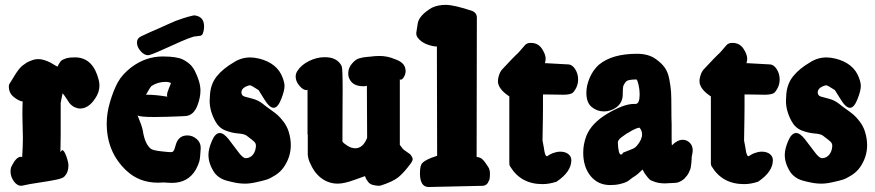

<svg xmlns="http://www.w3.org/2000/svg" viewBox="-20 -751 3527 774"><path d="M231.4 -145.5Q238.3 -145.5 247.1 -121.6Q255.9 -97.7 255.9 -83Q255.9 -56.6 240.2 -40Q233.4 -32.2 208 -26.9Q182.6 -21.5 139.2 -15.1Q95.7 -8.8 71.3 -2.9Q70.3 -2.9 68.4 -2.4Q66.4 -2 65.4 -2Q48.8 -2 35.6 -20.5Q22.5 -39.1 22.5 -59.6Q22.5 -73.2 27.3 -82Q45.9 -119.1 64.5 -119.1Q68.4 -119.1 69.3 -116.2Q72.3 -164.1 72.3 -193.4Q72.3 -208 71.3 -238.3Q70.3 -268.6 70.3 -288.1Q70.3 -321.3 71.3 -341.8Q55.7 -343.8 35.6 -359.9Q15.6 -376 15.6 -402.3Q15.6 -410.2 19.5 -415Q22.5 -419.9 29.3 -430.7Q36.1 -441.4 38.1 -445.3Q40 -449.2 45.9 -457.5Q51.8 -465.8 54.2 -469.2Q56.6 -472.7 62 -478.5Q67.4 -484.4 71.8 -487.3Q76.2 -490.2 82 -494.6Q87.9 -499 94.2 -502Q100.6 -504.9 108.4 -507.8Q120.1 -512.7 135.7 -512.7Q155.3 -512.7 184.6 -498Q188.5 -496.1 196.8 -490.7Q205.1 -485.4 211.9 -482.4Q211.9 -483.4 216.3 -491.2Q220.7 -499 225.1 -504.4Q229.5 -509.8 243.2 -514.6Q256.8 -519.5 276.4 -519.5H290Q356.4 -514.6 377.9 -428.7Q380.9 -417 380.9 -406.2Q380.9 -378.9 363.3 -353.5Q336.9 -313.5 302.7 -313.5Q296.9 -313.5 293.9 -314.5Q281.2 -317.4 272.5 -323.7Q263.7 -330.1 259.3 -336.4Q254.9 -342.8 247.1 -355Q239.3 -367.2 232.4 -375Q231.4 -371.1 229.5 -361.3Q227.5 -351.6 226.1 -344.2Q224.6 -336.9 224.6 -335V-205.1Q224.6 -165 223.6 -137.7Q228.5 -145.5 231.4 -145.5Z M800.8 -626Q798.8 -619.1 797.4 -615.2Q795.9 -611.3 793 -609.4Q790 -607.4 788.6 -606.9Q787.1 -606.4 780.8 -606Q774.4 -605.5 770.5 -604.5Q769.5 -604.5 768.6 -604.5Q753.9 -604.5 675.3 -568.4Q596.7 -532.2 582 -529.3Q580.1 -528.3 577.1 -528.3Q561.5 -528.3 546.9 -544.9Q532.2 -561.5 532.2 -579.1Q532.2 -597.7 550.8 -605.5Q581.1 -620.1 627 -639.6Q637.7 -644.5 657.2 -653.3Q676.8 -662.1 687.5 -666.5Q698.2 -670.9 717.8 -677.2Q737.3 -683.6 758.8 -688.5Q763.7 -689.5 767.6 -688.5Q802.7 -682.6 802.7 -644.5Q802.7 -640.6 802.2 -635.7Q801.8 -630.9 800.8 -626ZM568.4 -369.1Q568.4 -369.1 574.2 -369.1Q607.4 -369.1 654.3 -361.3Q654.3 -362.3 653.8 -364.3Q653.3 -366.2 653.3 -367.2Q653.3 -377 661.1 -395.5Q668.9 -414.1 668.9 -415V-416Q662.1 -420.9 647.5 -420.9Q616.2 -420.9 590.8 -404.3Q585.9 -400.4 568.4 -369.1ZM534.2 -286.1Q534.2 -285.2 538.6 -275.4Q543 -265.6 548.3 -250.5Q553.7 -235.4 555.7 -224.6Q563.5 -171.9 586.9 -152.3Q594.7 -144.5 633.8 -140.6Q641.6 -139.6 652.3 -138.7Q663.1 -137.7 666 -137.7Q670.9 -137.7 673.8 -138.2Q676.8 -138.7 679.2 -142.1Q681.6 -145.5 682.6 -147.9Q683.6 -150.4 686 -158.7Q688.5 -167 690.4 -172.9Q702.1 -205.1 735.4 -205.1Q755.9 -205.1 772.5 -190.9Q789.1 -176.8 789.1 -155.3V-152.3Q787.1 -114.3 783.7 -101.1Q780.3 -87.9 769.5 -67.4Q738.3 -13.7 672.9 -13.7Q664.1 -13.7 652.8 -14.6Q641.6 -15.6 640.6 -15.6Q639.6 -15.6 631.8 -15.1Q624 -14.6 616.2 -14.6Q541 -14.6 489.3 -63.5Q410.2 -137.7 410.2 -252.9Q410.2 -293.9 422.9 -337.9Q437.5 -387.7 455.1 -419.4Q472.7 -451.2 507.8 -478.5Q566.4 -523.4 636.7 -523.4Q654.3 -523.4 664.1 -522.5Q687.5 -520.5 702.6 -516.6Q717.8 -512.7 736.3 -499.5Q754.9 -486.3 765.6 -464.8Q788.1 -419.9 788.1 -385.7Q788.1 -358.4 776.4 -327.1Q760.7 -285.2 727.5 -283.2L708 -282.2Q687.5 -281.2 657.7 -280.3Q627.9 -279.3 603.5 -279.3Q542 -279.3 534.2 -286.1Z M820.3 -127Q820.3 -150.4 834 -182.6Q847.7 -214.8 866.2 -214.8Q881.8 -214.8 901.9 -189.5Q921.9 -164.1 940.4 -138.7Q959 -113.3 970.7 -113.3H971.7Q989.3 -114.3 1000 -127.9Q1010.7 -141.6 1011.7 -162.1V-164.1Q1011.7 -172.9 1004.9 -179.7Q998 -186.5 975.6 -203.1Q966.8 -210.9 940.9 -212.9Q915 -214.8 888.7 -225.1Q862.3 -235.4 847.7 -262.7Q825.2 -303.7 825.2 -344.7Q825.2 -347.7 825.7 -354Q826.2 -360.4 826.2 -364.3Q828.1 -411.1 853.5 -442.9Q878.9 -474.6 922.9 -500Q953.1 -519.5 989.3 -519.5Q1003.9 -519.5 1025.4 -514.6Q1097.7 -496.1 1119.1 -438.5Q1127 -418 1127 -404.3Q1127 -384.8 1113.3 -350.6Q1099.6 -316.4 1083 -316.4Q1066.4 -316.4 1044.9 -351.6L1022.5 -387.7Q993.2 -407.2 987.3 -407.2Q984.4 -407.2 982.4 -406.2Q953.1 -397.5 953.1 -377.9Q953.1 -377 953.6 -375.5Q954.1 -374 954.1 -373Q956.1 -364.3 967.3 -361.3Q978.5 -358.4 1000 -352.5Q1021.5 -346.7 1040 -332Q1047.9 -325.2 1067.9 -311Q1087.9 -296.9 1098.6 -287.6Q1109.4 -278.3 1123 -260.3Q1136.7 -242.2 1143.6 -220.7Q1152.3 -192.4 1152.3 -166Q1152.3 -118.2 1124 -77.1Q1110.4 -57.6 1089.4 -44.4Q1068.4 -31.2 1054.7 -26.9Q1041 -22.5 1013.7 -16.6Q988.3 -10.7 967.8 -10.7Q943.4 -10.7 918.9 -16.6Q918 -16.6 912.1 -18.1Q906.2 -19.5 904.3 -20Q902.3 -20.5 896.5 -22Q890.6 -23.4 888.2 -24.4Q885.7 -25.4 880.4 -27.3Q875 -29.3 872.1 -31.2Q869.1 -33.2 864.3 -36.1Q859.4 -39.1 856.4 -42Q853.5 -44.9 849.6 -48.8Q845.7 -52.7 842.8 -57.6Q820.3 -91.8 820.3 -127Z M1459 -405.3Q1455.1 -403.3 1445.3 -403.3Q1406.2 -403.3 1391.6 -427.7Q1383.8 -439.5 1383.8 -455.1Q1383.8 -477.5 1399.4 -495.1Q1406.2 -502.9 1413.1 -508.3Q1419.9 -513.7 1429.2 -516.1Q1438.5 -518.6 1443.4 -519.5Q1448.2 -520.5 1459 -521.5Q1469.7 -522.5 1470.7 -522.5Q1491.2 -525.4 1509.8 -525.4Q1542 -525.4 1571.3 -512.7Q1610.4 -500 1614.3 -472.7Q1614.3 -471.7 1614.7 -469.2Q1615.2 -466.8 1615.2 -465.8Q1615.2 -452.1 1608.4 -440.9Q1601.6 -429.7 1595.7 -429.7Q1593.8 -429.7 1591.8 -431.6V-167Q1595.7 -162.1 1600.6 -155.3Q1605.5 -148.4 1610.4 -145.5L1633.8 -128.9Q1643.6 -116.2 1643.6 -109.4Q1643.6 -103.5 1637.7 -94.7Q1608.4 -54.7 1585.9 -36.6Q1563.5 -18.6 1514.6 -2.9Q1511.7 -2 1505.9 -2Q1491.2 -2.9 1480.5 -6.3Q1469.7 -9.8 1463.4 -18.6Q1457 -27.3 1456.1 -29.3Q1455.1 -31.2 1451.2 -41Q1448.2 -40 1407.7 -25.4Q1367.2 -10.7 1341.8 -10.7Q1299.8 -10.7 1267.6 -39.1Q1250 -54.7 1238.3 -76.7Q1226.6 -98.6 1223.6 -110.8Q1220.7 -123 1220.7 -127.9V-210.9Q1220.7 -208 1219.7 -208V-389.6Q1217.8 -387.7 1214.8 -387.7Q1202.1 -387.7 1187 -405.3Q1171.9 -422.9 1171.9 -442.4Q1171.9 -454.1 1178.7 -464.8Q1194.3 -489.3 1225.6 -504.9Q1256.8 -520.5 1289.1 -520.5Q1339.8 -520.5 1357.4 -484.4Q1361.3 -476.6 1361.3 -389.6Q1361.3 -361.3 1360.8 -289.6Q1360.4 -217.8 1360.4 -180.7Q1364.3 -173.8 1380.4 -163.6Q1396.5 -153.3 1412.1 -153.3Q1443.4 -153.3 1460 -195.3Z M1742.2 -123 1741.2 -563.5Q1723.6 -563.5 1699.7 -572.8Q1675.8 -582 1662.1 -601.6Q1657.2 -611.3 1658.2 -619.1L1664.1 -657.2Q1669.9 -689.5 1720.7 -719.7Q1745.1 -731.4 1776.4 -731.4Q1811.5 -731.4 1885.7 -706.1Q1901.4 -698.2 1902.3 -682.6L1901.4 -118.2Q1916 -117.2 1925.3 -108.4Q1934.6 -99.6 1947.3 -79.1Q1955.1 -68.4 1955.1 -50.8Q1955.1 -26.4 1950.2 -21.5Q1945.3 -4.9 1927.7 -2L1707 2.9Q1672.9 2 1672.9 -52.7Q1672.9 -85.9 1683.6 -94.7Q1691.4 -102.5 1706.1 -109.4Q1720.7 -116.2 1731.4 -119.1Z M2033.2 -362.3Q1987.3 -392.6 1987.3 -423.8Q1987.3 -433.6 1990.7 -444.8Q1994.1 -456.1 1997.6 -461.9Q2001 -467.8 2002.9 -469.7Q2029.3 -498 2044.4 -513.7Q2059.6 -529.3 2061.5 -530.8Q2063.5 -532.2 2066.4 -535.2Q2069.3 -538.1 2073.7 -543Q2078.1 -547.9 2095.7 -568.4Q2103.5 -578.1 2120.1 -578.1Q2151.4 -578.1 2167 -550.8Q2179.7 -530.3 2179.7 -513.7Q2179.7 -507.8 2176.8 -496.1H2184.6Q2190.4 -496.1 2273.4 -491.2Q2288.1 -489.3 2299.3 -471.2Q2310.5 -453.1 2310.5 -430.7Q2310.5 -401.4 2290 -377.9Q2280.3 -369.1 2250 -369.1Q2243.2 -369.1 2223.1 -369.6Q2203.1 -370.1 2189.5 -370.1H2168.9V-321.3Q2168.9 -308.6 2168.5 -274.4Q2168 -240.2 2167 -184.6Q2169.9 -171.9 2171.9 -158.7Q2173.8 -145.5 2174.8 -140.6Q2175.8 -135.7 2177.2 -130.9Q2178.7 -126 2180.2 -124Q2181.6 -122.1 2185.5 -121.1L2188.5 -123Q2191.4 -125 2196.3 -127.9Q2201.2 -130.9 2207.5 -133.3Q2213.9 -135.7 2222.2 -137.7Q2230.5 -139.6 2238.3 -139.6Q2258.8 -139.6 2271 -129.9Q2283.2 -120.1 2283.2 -105.5Q2283.2 -58.6 2223.6 -18.6Q2194.3 -8.8 2167 -8.8Q2080.1 -8.8 2037.1 -79.1Q2033.2 -84 2033.2 -91.8Z M2535.2 -332H2542Q2558.6 -332 2558.6 -371.1Q2558.6 -389.6 2554.2 -408.7Q2549.8 -427.7 2545.9 -430.7Q2527.3 -430.7 2516.1 -428.2Q2504.9 -425.8 2499.5 -417Q2494.1 -408.2 2492.7 -404.3Q2491.2 -400.4 2490.7 -383.8Q2490.2 -367.2 2490.2 -363.3Q2487.3 -335 2464.8 -318.4Q2442.4 -301.8 2414.1 -301.8Q2387.7 -301.8 2365.7 -319.3Q2343.8 -336.9 2343.8 -377Q2343.8 -407.2 2357.9 -439Q2372.1 -470.7 2394.5 -490.2Q2447.3 -534.2 2547.9 -534.2Q2594.7 -534.2 2624 -512.7Q2646.5 -497.1 2659.7 -478.5Q2672.9 -460 2678.2 -431.2Q2683.6 -402.3 2685.1 -382.3Q2686.5 -362.3 2686.5 -318.4Q2686.5 -274.4 2687.5 -251V-194.3Q2687.5 -175.8 2688.5 -165Q2710.9 -187.5 2732.4 -187.5Q2748 -187.5 2760.3 -175.8Q2772.5 -164.1 2772.5 -145.5Q2772.5 -138.7 2770.5 -128.9L2768.6 -120.1Q2768.6 -117.2 2768.1 -108.4Q2767.6 -99.6 2767.1 -95.2Q2766.6 -90.8 2765.6 -82.5Q2764.6 -74.2 2762.7 -68.8Q2760.7 -63.5 2757.3 -56.2Q2753.9 -48.8 2749 -42.5Q2744.1 -36.1 2738.3 -30.3Q2730.5 -23.4 2721.2 -19Q2711.9 -14.6 2706.5 -14.2Q2701.2 -13.7 2690.9 -13.2Q2680.7 -12.7 2679.7 -12.7Q2675.8 -12.7 2669.9 -12.2Q2664.1 -11.7 2662.1 -11.7Q2638.7 -11.7 2621.6 -17.1Q2604.5 -22.5 2598.6 -27.8Q2592.8 -33.2 2586.4 -42Q2580.1 -50.8 2579.1 -51.8L2570.3 -67.4Q2569.3 -67.4 2565.4 -63Q2561.5 -58.6 2551.8 -50.3Q2542 -42 2530.3 -35.2L2522.5 -29.3Q2514.6 -22.5 2506.3 -18.1Q2498 -13.7 2480 -9.3Q2461.9 -4.9 2440.4 -4.9Q2390.6 -4.9 2360.8 -41.5Q2331.1 -78.1 2331.1 -135.7Q2331.1 -169.9 2343.8 -203.1Q2364.3 -254.9 2429.7 -293.5Q2495.1 -332 2535.2 -332ZM2547.9 -164.1Q2568.4 -188.5 2568.4 -209Q2568.4 -213.9 2567.4 -218.3Q2566.4 -222.7 2564.9 -225.6Q2563.5 -228.5 2562 -231Q2560.5 -233.4 2559.6 -234.4L2558.6 -236.3Q2544.9 -236.3 2510.7 -214.8L2506.8 -212.9Q2502.9 -210 2497.1 -206.1Q2491.2 -202.1 2484.9 -197.3Q2478.5 -192.4 2474.6 -187Q2470.7 -181.6 2470.7 -176.8V-175.8Q2472.7 -127.9 2483.4 -127.9Q2484.4 -127.9 2488.3 -129.9Q2491.2 -131.8 2490.2 -132.8Q2489.3 -132.8 2489.7 -133.8Q2490.2 -134.8 2493.2 -136.2Q2496.1 -137.7 2502 -139.6Q2507.8 -141.6 2518.1 -146Q2528.3 -150.4 2531.2 -151.4Q2534.2 -152.3 2539.1 -155.8Q2543.9 -159.2 2547.9 -164.1Z M2845.7 -362.3Q2799.8 -392.6 2799.8 -423.8Q2799.8 -433.6 2803.2 -444.8Q2806.6 -456.1 2810.1 -461.9Q2813.5 -467.8 2815.4 -469.7Q2841.8 -498 2856.9 -513.7Q2872.1 -529.3 2874 -530.8Q2876 -532.2 2878.9 -535.2Q2881.8 -538.1 2886.2 -543Q2890.6 -547.9 2908.2 -568.4Q2916 -578.1 2932.6 -578.1Q2963.9 -578.1 2979.5 -550.8Q2992.2 -530.3 2992.2 -513.7Q2992.2 -507.8 2989.3 -496.1H2997.1Q3002.9 -496.1 3085.9 -491.2Q3100.6 -489.3 3111.8 -471.2Q3123 -453.1 3123 -430.7Q3123 -401.4 3102.5 -377.9Q3092.8 -369.1 3062.5 -369.1Q3055.7 -369.1 3035.6 -369.6Q3015.6 -370.1 3002 -370.1H2981.4V-321.3Q2981.4 -308.6 2981 -274.4Q2980.5 -240.2 2979.5 -184.6Q2982.4 -171.9 2984.4 -158.7Q2986.3 -145.5 2987.3 -140.6Q2988.3 -135.7 2989.7 -130.9Q2991.2 -126 2992.7 -124Q2994.1 -122.1 2998 -121.1L3001 -123Q3003.9 -125 3008.8 -127.9Q3013.7 -130.9 3020 -133.3Q3026.4 -135.7 3034.7 -137.7Q3043 -139.6 3050.8 -139.6Q3071.3 -139.6 3083.5 -129.9Q3095.7 -120.1 3095.7 -105.5Q3095.7 -58.6 3036.1 -18.6Q3006.8 -8.8 2979.5 -8.8Q2892.6 -8.8 2849.6 -79.1Q2845.7 -84 2845.7 -91.8Z M3143.6 -127Q3143.6 -150.4 3157.2 -182.6Q3170.9 -214.8 3189.5 -214.8Q3205.1 -214.8 3225.1 -189.5Q3245.1 -164.1 3263.7 -138.7Q3282.2 -113.3 3293.9 -113.3H3294.9Q3312.5 -114.3 3323.2 -127.9Q3334 -141.6 3335 -162.1V-164.1Q3335 -172.9 3328.1 -179.7Q3321.3 -186.5 3298.8 -203.1Q3290 -210.9 3264.2 -212.9Q3238.3 -214.8 3211.9 -225.1Q3185.5 -235.4 3170.9 -262.7Q3148.4 -303.7 3148.4 -344.7Q3148.4 -347.7 3148.9 -354Q3149.4 -360.4 3149.4 -364.3Q3151.4 -411.1 3176.8 -442.9Q3202.1 -474.6 3246.1 -500Q3276.4 -519.5 3312.5 -519.5Q3327.1 -519.5 3348.6 -514.6Q3420.9 -496.1 3442.4 -438.5Q3450.2 -418 3450.2 -404.3Q3450.2 -384.8 3436.5 -350.6Q3422.9 -316.4 3406.2 -316.4Q3389.6 -316.4 3368.2 -351.6L3345.7 -387.7Q3316.4 -407.2 3310.5 -407.2Q3307.6 -407.2 3305.7 -406.2Q3276.4 -397.5 3276.4 -377.9Q3276.4 -377 3276.9 -375.5Q3277.3 -374 3277.3 -373Q3279.3 -364.3 3290.5 -361.3Q3301.8 -358.4 3323.2 -352.5Q3344.7 -346.7 3363.3 -332Q3371.1 -325.2 3391.1 -311Q3411.1 -296.9 3421.9 -287.6Q3432.6 -278.3 3446.3 -260.3Q3460 -242.2 3466.8 -220.7Q3475.6 -192.4 3475.6 -166Q3475.6 -118.2 3447.3 -77.1Q3433.6 -57.6 3412.6 -44.4Q3391.6 -31.2 3377.9 -26.9Q3364.3 -22.5 3336.9 -16.6Q3311.5 -10.7 3291 -10.7Q3266.6 -10.7 3242.2 -16.6Q3241.2 -16.6 3235.4 -18.1Q3229.5 -19.5 3227.5 -20Q3225.6 -20.5 3219.7 -22Q3213.9 -23.4 3211.4 -24.4Q3209 -25.4 3203.6 -27.3Q3198.2 -29.3 3195.3 -31.2Q3192.4 -33.2 3187.5 -36.1Q3182.6 -39.1 3179.7 -42Q3176.8 -44.9 3172.9 -48.8Q3168.9 -52.7 3166 -57.6Q3143.6 -91.8 3143.6 -127Z"/></svg>

Font: Essays1743
Style: Bold
Weight: 700
Designer: Based on the typeface in a 1743 English translation of the essays of Montaigne.  PostScript/TrueType font designed by Jo
Version: Version 002.100